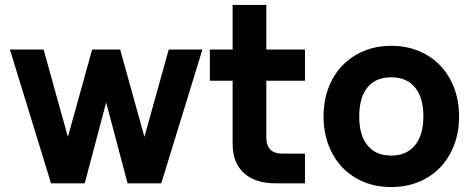

<svg xmlns="http://www.w3.org/2000/svg" viewBox="-20 -740 1913 775"><path d="M408.5 -326.5 322 0H186L20 -540H156L254 -187.5L352 -540H465L563 -187.5L661 -540H797L631 0H495Z M827 -540H919V-720H1055V-540H1211V-414H1055V-185Q1055 -120 1120 -120H1211V0H1093Q1010 0 964.5 -41.5Q919 -83 919 -159V-414H827Z M1559 15Q1498.5 15 1448.2 -5.8Q1398 -26.5 1362 -64.2Q1326 -102 1306 -154.5Q1286 -207 1286 -270Q1286 -333 1306 -385.5Q1326 -438 1362 -475.5Q1398 -513 1448.2 -534Q1498.5 -555 1559 -555Q1620 -555 1670.2 -534.2Q1720.5 -513.5 1756.8 -475.8Q1793 -438 1813 -385.5Q1833 -333 1833 -270Q1833 -207 1813 -154.5Q1793 -102 1756.8 -64.2Q1720.5 -26.5 1670.2 -5.8Q1620 15 1559 15ZM1559 -112Q1621 -112 1655 -153.5Q1689 -195 1689 -270Q1689 -346 1655.2 -387Q1621.5 -428 1559 -428Q1496.5 -428 1463.2 -387.2Q1430 -346.5 1430 -270Q1430 -194 1463.5 -153Q1497 -112 1559 -112Z"/></svg>

Font: Vela Sans ExtBd
Style: Regular
Weight: 800
Designer: Principal design: Mikhail Sharanda - project Manrope.
Design modification: Ravid Balaliev
Foundry: Mikhail Sharanda
Version: Version 1.001